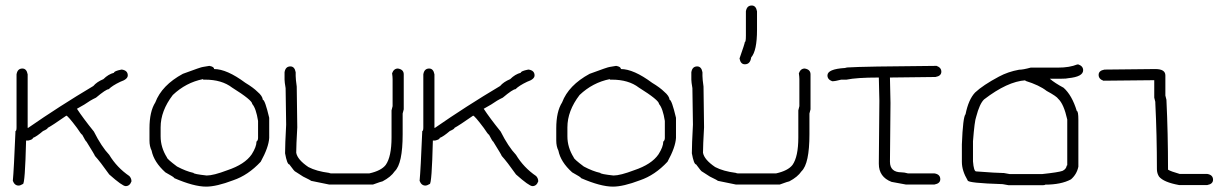

<svg xmlns="http://www.w3.org/2000/svg" viewBox="-20 -698 4540 708"><path d="M62.5 -445.3Q78.1 -445.3 82 -423.8V-226.6H84Q198.7 -306.2 324.2 -380.9Q336.9 -396 361.3 -406.2Q379.4 -424.3 400.4 -429.7Q400.4 -436 427.7 -441.4H429.7Q451.2 -438 451.2 -419.9Q451.2 -405.8 423.8 -396.5Q394 -382.3 380.9 -369.1Q371.1 -369.1 334 -337.9Q313 -328.1 291 -312.5L263.7 -296.9Q286.1 -262.7 326.2 -212.9Q354.5 -156.7 382.8 -127Q411.1 -80.1 457 -48.8Q464.8 -40.5 464.8 -29.3Q458.5 -11.7 443.4 -11.7Q431.2 -11.7 382.8 -54.7Q349.6 -101.6 330.1 -123Q330.1 -125.5 298.8 -175.8Q296.4 -175.8 283.2 -201.2Q280.3 -201.2 263.7 -226.6Q230 -271.5 224.6 -271.5Q172.9 -235.4 156.2 -226.6Q155.8 -222.2 138.7 -214.8Q114.7 -194.3 101.6 -189.5Q101.6 -183.6 84 -179.7H76.2Q72.3 -19.5 64.5 -19.5Q54.7 -13.7 48.8 -13.7Q33.7 -13.7 27.3 -31.2Q31.2 -71.3 37.1 -214.8Q41 -214.8 41 -228.5V-423.8Q44.4 -445.3 62.5 -445.3Z M752 -455.1Q769.5 -452.1 769.5 -443.4Q816.4 -443.4 884.8 -392.6Q914.1 -375 929.7 -359.4Q947.8 -344.2 949.2 -330.1Q957 -330.1 972.7 -263.7V-189.5Q970.7 -154.8 941.4 -101.6Q895 -51.8 839.8 -33.2Q778.3 -9.8 740.2 -9.8Q694.8 -9.8 623 -41Q623 -44.4 589.8 -62.5Q547.4 -100.6 539.1 -142.6Q531.2 -158.2 531.2 -179.7V-224.6Q531.2 -286.6 552.7 -320.3Q576.7 -383.8 654.3 -425.8Q722.7 -451.2 728.5 -451.2ZM572.3 -228.5V-195.3Q572.3 -154.3 595.7 -117.2Q595.7 -111.8 632.8 -84Q666 -66.4 693.4 -60.5Q693.4 -56.2 742.2 -50.8Q767.1 -50.8 818.4 -70.3Q882.8 -91.8 908.2 -128.9Q925.8 -156.7 925.8 -175.8Q931.6 -180.2 931.6 -189.5V-252Q924.3 -298.3 910.2 -314.5Q910.2 -328.6 835.9 -375Q797.9 -404.3 736.3 -404.3H730.5Q728.5 -404.3 728.5 -406.2Q665.5 -393.6 617.2 -347.7Q572.3 -289.1 572.3 -228.5Z M1050.8 -453.1Q1066.4 -453.1 1070.3 -431.6V-418Q1070.3 -406.7 1074.2 -378.9Q1074.2 -349.6 1076.2 -228.5Q1072.3 -160.6 1072.3 -134.8Q1076.7 -109.4 1117.2 -82Q1147 -66.4 1193.4 -60.5Q1196.8 -58.6 1201.2 -58.6H1341.8Q1385.7 -68.4 1402.3 -89.8Q1423.8 -120.1 1423.8 -191.4V-291Q1423.8 -293 1427.7 -306.6V-406.2Q1427.7 -414.6 1425.8 -427.7Q1432.1 -445.3 1447.3 -445.3Q1468.8 -441.9 1468.8 -423.8V-294.9Q1468.8 -293 1464.8 -279.3V-203.1Q1464.8 -94.2 1435.5 -66.4Q1421.4 -45.4 1390.6 -29.3Q1387.7 -29.3 1355.5 -17.6H1193.4L1127 -31.2Q1126 -33.2 1097.7 -46.9L1070.3 -64.5Q1066.4 -64.5 1046.9 -91.8Q1038.6 -91.8 1031.2 -132.8Q1031.2 -164.1 1035.2 -238.3Q1033.2 -340.3 1033.2 -373Q1029.3 -395.5 1029.3 -404.3V-431.6Q1032.7 -453.1 1050.8 -453.1Z M1562.5 -445.3Q1578.1 -445.3 1582 -423.8V-226.6H1584Q1698.7 -306.2 1824.2 -380.9Q1836.9 -396 1861.3 -406.2Q1879.4 -424.3 1900.4 -429.7Q1900.4 -436 1927.7 -441.4H1929.7Q1951.2 -438 1951.2 -419.9Q1951.2 -405.8 1923.8 -396.5Q1894 -382.3 1880.9 -369.1Q1871.1 -369.1 1834 -337.9Q1813 -328.1 1791 -312.5L1763.7 -296.9Q1786.1 -262.7 1826.2 -212.9Q1854.5 -156.7 1882.8 -127Q1911.1 -80.1 1957 -48.8Q1964.8 -40.5 1964.8 -29.3Q1958.5 -11.7 1943.4 -11.7Q1931.2 -11.7 1882.8 -54.7Q1849.6 -101.6 1830.1 -123Q1830.1 -125.5 1798.8 -175.8Q1796.4 -175.8 1783.2 -201.2Q1780.3 -201.2 1763.7 -226.6Q1730 -271.5 1724.6 -271.5Q1672.9 -235.4 1656.2 -226.6Q1655.8 -222.2 1638.7 -214.8Q1614.7 -194.3 1601.6 -189.5Q1601.6 -183.6 1584 -179.7H1576.2Q1572.3 -19.5 1564.5 -19.5Q1554.7 -13.7 1548.8 -13.7Q1533.7 -13.7 1527.3 -31.2Q1531.2 -71.3 1537.1 -214.8Q1541 -214.8 1541 -228.5V-423.8Q1544.4 -445.3 1562.5 -445.3Z M2252 -455.1Q2269.5 -452.1 2269.5 -443.4Q2316.4 -443.4 2384.8 -392.6Q2414.1 -375 2429.7 -359.4Q2447.8 -344.2 2449.2 -330.1Q2457 -330.1 2472.7 -263.7V-189.5Q2470.7 -154.8 2441.4 -101.6Q2395 -51.8 2339.8 -33.2Q2278.3 -9.8 2240.2 -9.8Q2194.8 -9.8 2123 -41Q2123 -44.4 2089.8 -62.5Q2047.4 -100.6 2039.1 -142.6Q2031.2 -158.2 2031.2 -179.7V-224.6Q2031.2 -286.6 2052.7 -320.3Q2076.7 -383.8 2154.3 -425.8Q2222.7 -451.2 2228.5 -451.2ZM2072.3 -228.5V-195.3Q2072.3 -154.3 2095.7 -117.2Q2095.7 -111.8 2132.8 -84Q2166 -66.4 2193.4 -60.5Q2193.4 -56.2 2242.2 -50.8Q2267.1 -50.8 2318.4 -70.3Q2382.8 -91.8 2408.2 -128.9Q2425.8 -156.7 2425.8 -175.8Q2431.6 -180.2 2431.6 -189.5V-252Q2424.3 -298.3 2410.2 -314.5Q2410.2 -328.6 2335.9 -375Q2297.9 -404.3 2236.3 -404.3H2230.5Q2228.5 -404.3 2228.5 -406.2Q2165.5 -393.6 2117.2 -347.7Q2072.3 -289.1 2072.3 -228.5Z M2550.8 -453.1Q2566.4 -453.1 2570.3 -431.6V-418Q2570.3 -406.7 2574.2 -378.9Q2574.2 -349.6 2576.2 -228.5Q2572.3 -160.6 2572.3 -134.8Q2576.7 -109.4 2617.2 -82Q2647 -66.4 2693.4 -60.5Q2696.8 -58.6 2701.2 -58.6H2841.8Q2885.7 -68.4 2902.3 -89.8Q2923.8 -120.1 2923.8 -191.4V-291Q2923.8 -293 2927.7 -306.6V-406.2Q2927.7 -414.6 2925.8 -427.7Q2932.1 -445.3 2947.3 -445.3Q2968.8 -441.9 2968.8 -423.8V-294.9Q2968.8 -293 2964.8 -279.3V-203.1Q2964.8 -94.2 2935.5 -66.4Q2921.4 -45.4 2890.6 -29.3Q2887.7 -29.3 2855.5 -17.6H2693.4L2627 -31.2Q2626 -33.2 2597.7 -46.9L2570.3 -64.5Q2566.4 -64.5 2546.9 -91.8Q2538.6 -91.8 2531.2 -132.8Q2531.2 -164.1 2535.2 -238.3Q2533.2 -340.3 2533.2 -373Q2529.3 -395.5 2529.3 -404.3V-431.6Q2532.7 -453.1 2550.8 -453.1ZM2752 -677.7Q2767.6 -677.7 2771.5 -656.2V-587.9Q2771.5 -510.7 2750 -486.3Q2746.6 -460.9 2726.6 -460.9Q2710.9 -460.9 2707 -482.4Q2726.6 -538.1 2726.6 -543Q2730.5 -543 2730.5 -566.4V-656.2Q2733.9 -677.7 2752 -677.7Z M3433.6 -455.1Q3451.2 -448.7 3451.2 -433.6Q3451.2 -418 3429.7 -414.1Q3404.8 -414.1 3261.7 -412.1V-410.2Q3263.7 -326.2 3263.7 -318.4Q3261.7 -120.6 3261.7 -101.6Q3261.7 -62.5 3304.7 -62.5Q3314.5 -62.5 3328.1 -58.6H3425.8Q3447.3 -55.2 3447.3 -37.1Q3447.3 -21.5 3425.8 -17.6H3320.3L3267.6 -27.3Q3220.7 -45.4 3220.7 -93.8V-99.6Q3222.7 -297.9 3222.7 -326.2Q3220.7 -393.6 3220.7 -412.1H3218.8Q3139.2 -412.1 3101.6 -404.3H3082Q3060.1 -398.4 3048.8 -398.4Q3031.2 -404.8 3031.2 -419.9Q3031.2 -443.4 3095.7 -447.3L3103.5 -449.2Q3163.1 -453.1 3433.6 -455.1Z M3956.5 -460.4Q3974.1 -454.1 3974.1 -439Q3974.1 -415 3919.4 -409.7Q3913.6 -407.7 3892.1 -407.7H3851.1Q3869.1 -392.1 3901.9 -374.5Q3933.1 -346.7 3950.7 -288.6Q3956.5 -288.6 3956.5 -255.4V-83.5Q3950.7 -55.2 3929.2 -36.6Q3893.1 -17.1 3833.5 -17.1Q3833.5 -15.1 3825.7 -15.1H3698.7Q3679.7 -19 3677.2 -19Q3548.3 -22.9 3548.3 -32.7Q3526.9 -68.4 3526.9 -101.1V-165.5Q3530.8 -267.1 3540.5 -276.9Q3551.3 -331.1 3575.7 -356.9Q3605 -384.3 3663.6 -415.5Q3697.3 -433.6 3737.8 -440.9Q3752.4 -440.9 3780.8 -448.7H3882.3Q3923.8 -448.7 3952.6 -460.4ZM3567.9 -177.2V-103Q3570.8 -65.9 3579.6 -65.9Q3656.7 -60.1 3677.2 -60.1H3681.2Q3700.2 -56.2 3702.6 -56.2H3823.7Q3882.8 -62.5 3897.9 -67.9Q3911.6 -74.2 3913.6 -87.4Q3915.5 -87.4 3915.5 -89.4V-257.3Q3902.8 -314.5 3882.3 -333.5Q3876.5 -342.8 3839.4 -362.8Q3813 -383.8 3761.2 -399.9V-401.9Q3694.8 -397.5 3608.9 -331.5Q3592.3 -315.9 3579.6 -267.1Q3573.7 -252.4 3567.9 -177.2Z M4240.2 -443.4Q4277.3 -443.4 4277.3 -419.9V-345.7Q4281.2 -332 4281.2 -330.1Q4287.1 -207 4287.1 -72.3Q4297.4 -65.9 4330.1 -56.6H4431.6Q4453.1 -53.2 4453.1 -35.2Q4453.1 -19.5 4431.6 -15.6H4328.1Q4271 -25.9 4253.9 -46.9Q4246.1 -59.1 4246.1 -74.2Q4246.1 -201.2 4240.2 -318.4V-322.3Q4236.3 -335.9 4236.3 -337.9V-402.3Q4098.6 -400.4 4048.8 -400.4Q4031.2 -406.7 4031.2 -421.9Q4031.2 -437.5 4052.7 -441.4Q4090.8 -441.4 4240.2 -443.4Z"/></svg>

Font: CEF Fonts CJK Mono
Style: Regular
Weight: 400
Designer: PartyBoss (派对大魔王)
Version: Release 2.25